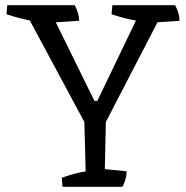

<svg xmlns="http://www.w3.org/2000/svg" viewBox="-20 -720 717 740"><path d="M388 -250 384 -68 468 -60Q468 -30 452 0H221L218 -35Q279 -56 310 -59Q309 -121 305 -250L95 -641Q55 -649 5 -665L8 -700H268Q285 -668 285 -640Q236 -637 195 -634L344 -331H355L504 -641Q464 -647 410 -665L413 -700H655Q672 -668 672 -640Q628 -637 587 -634Z"/></svg>

Font: Inika
Style: Regular
Weight: 400
Designer: Constanza Artigas Preller
Foundry: Constanza Artigas Preller
Version: Version 1.001